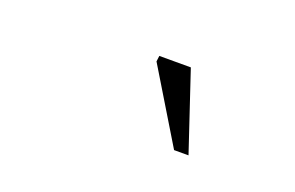

<svg xmlns="http://www.w3.org/2000/svg" viewBox="-38 -838 577 375"><g transform="rotate(20 250.0 -650.5)"><path d="M365 -569H335L243.5 -720L245 -732H310.5Z"/></g></svg>

Font: Newsreader 6pt Light
Style: Italic
Weight: 300
Italic angle: -17°
Designer: Hugues Gentile
Foundry: Production Type
Version: Version 1.003; ttfautohint (v1.8.3)